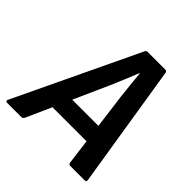

<svg xmlns="http://www.w3.org/2000/svg" viewBox="-203 -792 929 929"><g transform="rotate(45 261.5 -327.5)"><path d="M-21.1 0Q-25.8 0 -27.5 -3.2Q-29.1 -6.4 -27.8 -11.1L273.5 -643.9Q277.8 -655 286 -655H408.3Q418.4 -655 420.1 -643.9L521.3 -11.8Q523.1 0 511.6 0H412.6Q402.8 0 400.8 -11.1L348.7 -411.9Q345.1 -446.3 341.2 -482.3Q337.2 -518.4 334 -554.1H331.7Q317.7 -518.4 302.8 -482.8Q287.8 -447.2 272.5 -411.5L93.2 -11.1Q88.2 0 78.7 0ZM132.8 -140.2 167.6 -233.6H393.4L400.6 -140.2Z"/></g></svg>

Font: Sofia Sans Semi Condensed
Style: Italic
Weight: 400
Italic angle: -9°
Designer: Botio Nikoltchev, Ani Petrova
Foundry: lettersoup
Version: Version 4.101